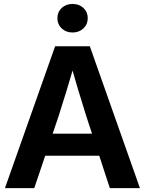

<svg xmlns="http://www.w3.org/2000/svg" viewBox="-20 -965 743 985"><path d="M5.4 0 262.7 -727.5H440.9L697.8 0H543.5L422.9 -368.2Q402.3 -433.6 380.9 -504.6Q359.4 -575.7 333 -668.9H371.6Q344.7 -575.7 323 -504.6Q301.3 -433.6 280.3 -368.2L155.8 0ZM163.6 -166V-279.3H540V-166ZM352.1 -798.3Q318.4 -798.3 296.4 -819.3Q274.4 -840.3 274.4 -871.6Q274.4 -903.3 296.4 -924.1Q318.4 -944.8 352.1 -944.8Q385.7 -944.8 408 -924.1Q430.2 -903.3 430.2 -871.6Q430.2 -840.3 408 -819.3Q385.7 -798.3 352.1 -798.3Z"/></svg>

Font: Inter Cardless Display
Style: Bold
Weight: 700
Designer: Rasmus Andersson
Foundry: rsms
Version: Version 4.001;git-9221beed3